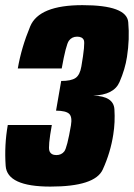

<svg xmlns="http://www.w3.org/2000/svg" viewBox="-28 -700 508 728"><path d="M163 7.5Q-1 7.5 -6.5 -71Q-12 -149.5 1.5 -226H168.5Q153.5 -143 159.5 -127.5Q165.5 -112 185.5 -112Q205 -112 215.8 -126Q226.5 -140 241 -224.5Q246.5 -257 234.2 -268.5Q222 -280 184.5 -280.5L204 -393Q241.5 -393 258.2 -404.2Q275 -415.5 280.5 -448Q295.5 -535 289.8 -548Q284 -561 264.5 -561Q244.5 -561 233.2 -545.5Q222 -530 206 -440.5H39.5Q53 -519.5 86.5 -600Q120 -680.5 284.5 -680.5Q452.5 -680.5 458.2 -616.2Q464 -552 453.5 -484.5Q446.5 -438 425.2 -389Q404 -340 325.5 -337.5Q402.5 -335.5 405.8 -286Q409 -236.5 401.5 -190Q391 -121.5 361.5 -57Q332 7.5 163 7.5Z"/></svg>

Font: Anybody Condensed ExtraBold
Style: Italic
Weight: 800
Width: 3
Italic angle: -10°
Designer: Tyler Finck
Foundry: Etcetera Type Company
Version: Version 1.010; ttfautohint (v1.8.3) -l 8 -r 50 -G 200 -x 14 